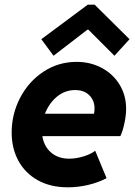

<svg xmlns="http://www.w3.org/2000/svg" viewBox="-20 -800 584 828"><path d="M30.3 -228.5Q30.3 -308.1 66.9 -378.4Q103.5 -448.7 167.7 -491Q231.9 -533.2 310.1 -533.2Q370.1 -533.2 418.9 -507.1Q467.8 -481 495.8 -434.8Q523.9 -388.7 523.9 -330.6Q523.9 -302.7 516.6 -268.6Q509.3 -234.4 499 -212.9H162.6Q169.9 -168 200.7 -141.8Q231.4 -115.7 278.3 -115.7Q308.6 -115.7 340.8 -125.7Q373 -135.7 390.6 -149.9L439.5 -31.7Q403.8 -12.7 359.9 -2.4Q315.9 7.8 272.9 7.8Q197.3 7.8 142.6 -22.9Q87.9 -53.7 59.1 -107.2Q30.3 -160.6 30.3 -228.5ZM385.3 -309.6Q387.7 -319.3 387.7 -332Q387.7 -366.7 365.2 -389.2Q342.8 -411.6 304.2 -411.6Q259.8 -411.6 225.6 -383.1Q191.4 -354.5 173.8 -309.6ZM158.2 -630.9 358.4 -779.8H388.2L538.6 -630.9L473.6 -559.6L361.3 -671.9H356.9L210.9 -559.6Z"/></svg>

Font: Reddit Sans Fudge ExBold Italic
Style: Regular
Weight: 800
Italic angle: -11.25°
Designer: Stephen Hutchings
Version: Version 1.013